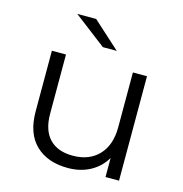

<svg xmlns="http://www.w3.org/2000/svg" viewBox="-108 -830 890 934"><g transform="rotate(15 336.5 -363.0)"><path d="M399 -607H329L167 -731H262ZM502 -526H573V0H505V-96Q477 -48 428 -21.5Q379 5 316 5Q213 5 153.5 -52.5Q94 -110 94 -221V-526H165V-228Q165 -145 206 -102Q247 -59 323 -59Q406 -59 454 -109.5Q502 -160 502 -250Z"/></g></svg>

Font: mBank
Style: Regular
Weight: 400
Designer: Julieta Ulanovsky
Foundry: Julieta Ulanovsky
Version: Version 7.200;PS 007.200;hotconv 1.0.88;makeotf.lib2.5.64775